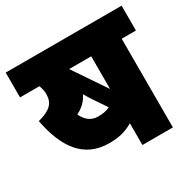

<svg xmlns="http://www.w3.org/2000/svg" viewBox="-140 -766 916 911"><g transform="rotate(-30 317.5 -311.0)"><path d="M557 -486H635V-622H0V-486H106C112 -471 116 -455 116 -438C116 -388 90 -362 21 -344C51 -188 119 -86 259 -86C309 -86 347 -94 390 -119V0H557ZM390 -486V-307L269 -486ZM295 -303 341 -235C322 -225 301 -222 276 -222C238 -222 211 -244 195 -280C224 -294 251 -317 266 -350C276 -333 285 -317 295 -303Z"/></g></svg>

Font: Noto Sans Devanagari UI SemiCondensed Black
Style: Regular
Weight: 900
Width: 4
Designer: Jelle Bosma - Monotype Design Team
Foundry: Monotype Imaging Inc.
Version: Version 2.004